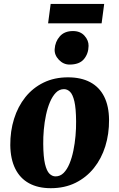

<svg xmlns="http://www.w3.org/2000/svg" viewBox="-20 -974 626 1008"><path d="M337 -568Q405.5 -568 453.5 -542.5Q501.5 -517 526.8 -467Q552 -417 552.5 -344.5Q553 -271 532.8 -206Q512.5 -141 473 -91.8Q433.5 -42.5 376.5 -14.2Q319.5 14 246.5 14Q179.5 14 132.2 -12Q85 -38 60 -88.5Q35 -139 34 -211.5Q33.5 -285.5 53.8 -350.2Q74 -415 113.2 -464Q152.5 -513 209 -540.5Q265.5 -568 337 -568ZM316 -506Q291.5 -506 273.5 -487.5Q255.5 -469 242.5 -438.5Q229.5 -408 221.5 -370.2Q213.5 -332.5 210 -293Q206.5 -253.5 207 -218Q207.5 -150.5 216.2 -113.5Q225 -76.5 239.5 -62.2Q254 -48 271.5 -48Q296 -48 314 -66Q332 -84 344.8 -114.8Q357.5 -145.5 365.2 -183.2Q373 -221 376.5 -261Q380 -301 379.5 -337.5Q379 -405.5 370.5 -441.8Q362 -478 347.8 -492Q333.5 -506 316 -506ZM345 -635Q313 -635 289 -660.2Q265 -685.5 267 -716Q269.5 -755.5 294 -783.2Q318.5 -811 363 -811Q401.5 -811 423.5 -786.5Q445.5 -762 445 -733Q444.5 -692.5 420.8 -663.8Q397 -635 345 -635ZM246 -953.5H527L513.5 -851.5H232.5Z"/></svg>

Font: Merriweather 20pt Black
Style: Italic
Weight: 900
Italic angle: -7.8°
Version: Version 2.101